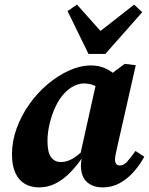

<svg xmlns="http://www.w3.org/2000/svg" viewBox="-20 -798 648 833"><path d="M150 15Q115 15 88.5 0Q62 -15 47 -47Q32 -79 32 -129Q32 -185 52 -240.5Q72 -296 107 -345.5Q142 -395 186.5 -432.5Q231 -470 279.5 -492Q328 -514 374 -514Q399 -514 419 -508Q439 -502 456.5 -491Q474 -480 491 -464L434 -399Q411 -418 389 -427Q367 -436 344 -436Q331 -436 316.5 -431.5Q302 -427 287.5 -417.5Q273 -408 260 -394Q237 -370 220.5 -334.5Q204 -299 195 -260Q186 -221 186 -187Q186 -137 201.5 -116Q217 -95 244 -95Q261 -95 278 -101.5Q295 -108 314 -122.5Q333 -137 356 -159L358 -112H336Q313 -79 284.5 -49.5Q256 -20 222 -2.5Q188 15 150 15ZM426 15Q383 15 357.5 -8Q332 -31 331 -77Q331 -84 331.5 -90Q332 -96 333 -101.5Q334 -107 335 -112L325 -113L400 -450L427 -451L521 -521L569 -515L489 -162Q485 -143 482 -129.5Q479 -116 479 -105Q479 -93 484.5 -86.5Q490 -80 501 -80Q516 -80 530.5 -95.5Q545 -111 568 -143L606 -118Q587 -83 560.5 -53Q534 -23 500.5 -4Q467 15 426 15ZM314 -778 446 -630H373L562 -778L597 -745L437 -564H364L273 -750Z"/></svg>

Font: Source Serif 4
Style: Bold Italic
Weight: 700
Italic angle: -12°
Designer: Frank Grießhammer
Foundry: Adobe Systems Incorporated
Version: Version 4.004;hotconv 1.0.116;makeotfexe 2.5.65601